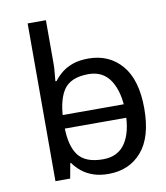

<svg xmlns="http://www.w3.org/2000/svg" viewBox="-85 -831 786 911"><g transform="rotate(-10 307.5 -375.0)"><path d="M536 -238V-303H160V-238ZM365 10Q465 10 525 -59.5Q585 -129 585 -267Q585 -405 524.5 -475.5Q464 -546 364 -546Q322 -546 291 -535.5Q260 -525 237 -507Q214 -489 198 -467H192Q193 -480 195.5 -505.5Q198 -531 198 -546V-760H110V0H181L194 -72H198Q214 -49 237 -30.5Q260 -12 291.5 -1Q323 10 365 10ZM351 -63Q266 -63 231.5 -109.5Q197 -156 197 -250V-266Q197 -366 230 -419.5Q263 -473 352 -473Q423 -473 458.5 -416.5Q494 -360 494 -265Q494 -169 458.5 -116Q423 -63 351 -63Z"/></g></svg>

Font: telugu115
Style: Regular
Weight: 400
Designer: Jelle Bosma - Monotype Design Team
Foundry: Monotype Imaging Inc.
Version: Version 2.003